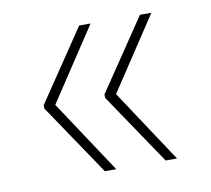

<svg xmlns="http://www.w3.org/2000/svg" viewBox="-56 -563 605 550"><g transform="rotate(-10 246.5 -288.0)"><path d="M207 -76.2 67.4 -283.2V-293L207 -500H240.2L100.1 -288.1L240.2 -76.2ZM383.8 -76.2 244.1 -283.2V-293L383.8 -500H417L276.9 -288.1L417 -76.2Z"/></g></svg>

Font: Pretendard Std Thin
Style: Regular
Weight: 100
Designer: Base glyphs from Inter by Rasmus Andersson; Hangeul glyphs from Noto Sans CJK(Source Han Sans) by Jang Soo-young and Kan
Foundry: Kil Hyung-jin
Version: Version 1.309